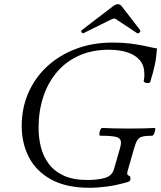

<svg xmlns="http://www.w3.org/2000/svg" viewBox="-20 -878 765 911"><path d="M405 13Q295 13 223.5 -26Q152 -65 117.5 -131.5Q83 -198 83 -280Q83 -366 115 -438.5Q147 -511 205 -564Q263 -617 341.5 -646.5Q420 -676 514 -676Q562 -676 597.5 -671.5Q633 -667 662 -661Q685 -656 701.5 -652.5Q718 -649 725 -648Q722 -605 714 -568Q706 -531 693 -490Q692 -485 683.5 -484Q675 -483 668 -486.5Q661 -490 662 -495Q664 -503 664.5 -510.5Q665 -518 665 -526Q665 -566 644 -591.5Q623 -617 585 -629.5Q547 -642 497 -642Q416 -642 353.5 -613.5Q291 -585 248.5 -534Q206 -483 184.5 -416Q163 -349 163 -272Q163 -224 174 -180Q185 -136 211.5 -100.5Q238 -65 283 -44.5Q328 -24 395 -24Q445 -24 478.5 -34Q512 -44 521 -76L550 -177Q552 -185 553 -191Q554 -197 554 -201Q554 -221 534 -227.5Q514 -234 455 -234Q451 -234 451.5 -243.5Q452 -253 456 -262Q460 -271 466 -271Q484 -270 515.5 -269Q547 -268 593 -268Q638 -268 668 -269Q698 -270 713 -271Q718 -271 716.5 -262Q715 -253 711 -243.5Q707 -234 702 -234Q672 -234 656 -230Q640 -226 632 -213.5Q624 -201 617 -177L585 -65Q582 -52 585.5 -48.5Q589 -45 594 -43Q599 -41 599 -31Q599 -23 596 -20Q593 -17 588 -15Q534 1 488.5 7Q443 13 405 13ZM377 -721Q374 -719 370.5 -721.5Q367 -724 365.5 -728Q364 -732 368 -735L517 -849Q529 -858 540 -858Q550 -858 557 -849L645 -735Q648 -731 642 -724Q636 -717 630 -721L535 -784Q528 -790 521 -790Q519 -790 514.5 -788.5Q510 -787 504 -784Z"/></svg>

Font: Junicode VF
Style: Italic
Weight: 400
Italic angle: -11°
Designer: Peter S. Baker
Version: Version 2.209